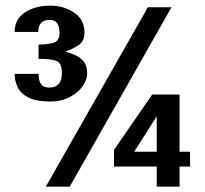

<svg xmlns="http://www.w3.org/2000/svg" viewBox="-20 -665 744 698"><path d="M146.5 13.7 517.6 -638.7H603.5L233.4 13.7ZM163.1 -295.9Q112.3 -295.9 84 -310.1Q55.7 -324.2 44.4 -347.7Q33.2 -371.1 33.2 -396.5H120.1Q120.1 -373 128.9 -359.9Q137.7 -346.7 159.2 -346.7Q205.1 -346.7 205.1 -400.4Q205.1 -437.5 183.1 -444.3Q161.1 -451.2 120.1 -451.2V-502.9Q148.4 -502.9 172.4 -508.8Q196.3 -514.6 196.3 -544.9Q196.3 -592.8 161.1 -592.8Q119.1 -592.8 119.1 -548.8H33.2Q33.2 -594.7 70.3 -619.6Q107.4 -644.5 163.1 -644.5Q211.9 -644.5 249.5 -619.1Q287.1 -593.8 287.1 -546.9Q287.1 -514.6 265.1 -500.5Q243.2 -486.3 217.8 -477.5Q234.4 -472.7 252.9 -464.8Q271.5 -457 284.2 -441.4Q296.9 -425.8 296.9 -396.5Q296.9 -375 280.3 -351.6Q263.7 -328.1 233.4 -312Q203.1 -295.9 163.1 -295.9ZM467.8 -113.3H549.8V-242.2ZM549.8 13.7V-59.6H394.5V-120.1L533.2 -321.3H632.8V-113.3H670.9V-59.6H632.8V13.7Z"/></svg>

Font: Padauk Book
Style: Bold
Weight: 700
Designer: Debbi Hosken, Becca Hirsbrunner Spalinger
Foundry: SIL International
Version: Version 5.000